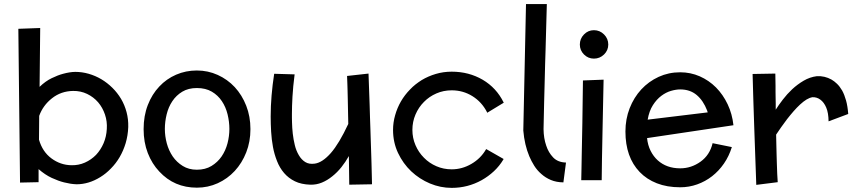

<svg xmlns="http://www.w3.org/2000/svg" viewBox="-20 -869 4183 940"><path d="M78.1 24.9 69.8 -728 176.8 -731.9 173.8 -443.8Q202.1 -471.2 232.7 -486.1Q263.2 -501 289.1 -507.8Q321.3 -516.6 348.1 -517.1Q381.8 -517.1 414.1 -507.8Q480 -488.8 530.3 -439Q554.7 -415 572.8 -384.8Q590.3 -355 599.6 -320.1Q608.9 -285.2 607.9 -247.1Q606.4 -206.1 595.2 -168Q572.8 -94.2 522.9 -43.9Q499 -19 471.2 -2Q414.6 33.2 355 33.2Q339.8 32.7 324.5 30.3Q309.1 27.8 293.5 23.9Q266.1 17.1 233.4 2Q200.7 -13.2 168.9 -41V22.9ZM502.9 -237.8Q505.4 -274.4 493.9 -308.3Q482.4 -342.3 460.4 -368.2Q438 -394 406.5 -409.2Q375 -424.3 337.9 -423.8Q278.8 -422.9 234.6 -387.9Q190.4 -353 171.9 -301.8L170.9 -185.1Q188 -126 231.9 -93.5Q275.9 -61 329.1 -60.1Q364.7 -59.1 395.8 -73Q426.8 -86.9 450.2 -110.8Q473.1 -135.3 487.1 -167.7Q501 -200.2 502.9 -237.8Z M1206.1 -236.8Q1206.1 -175.3 1185.5 -123Q1165 -70.8 1129.4 -32.2Q1093.8 6.3 1045.9 28.1Q998 49.8 943.8 49.8Q833 49.8 759.8 -29.3Q724.1 -66.9 703.6 -119.6Q683.1 -172.4 683.1 -236.8Q683.1 -301.8 703.6 -354.7Q724.1 -407.7 759.8 -445.3Q794.9 -482.9 842.3 -503.4Q889.6 -523.9 943.8 -523.9Q998 -523.9 1045.9 -502.2Q1093.8 -480.5 1129.4 -442.4Q1165 -403.8 1185.5 -351.3Q1206.1 -298.8 1206.1 -236.8ZM1103 -237.8Q1103 -272.9 1094.2 -309.1Q1085.4 -345.2 1066.4 -373.5Q1047.4 -402.3 1017.1 -420.2Q986.8 -438 943.8 -438Q902.3 -438 872.6 -420.2Q842.8 -402.3 823.7 -373.5Q804.7 -345.2 795.9 -309.1Q787.1 -272.9 787.1 -237.8Q787.1 -202.6 796.6 -167.2Q806.2 -131.8 825.7 -103Q845.2 -74.7 874.8 -56.4Q904.3 -38.1 943.8 -38.1Q985.4 -38.1 1015.4 -56.4Q1045.4 -74.7 1064.9 -103Q1084.5 -131.8 1093.8 -167.2Q1103 -202.6 1103 -237.8Z M1801.3 33.2 1689.9 35.2 1688 -105Q1671.9 -76.2 1651.4 -50.5Q1630.9 -24.9 1606.9 -5.9Q1583 13.7 1555.9 24.9Q1528.8 36.1 1499 35.2Q1454.6 33.7 1423.8 18.6Q1392.6 3.4 1370.8 -22Q1349.1 -47.4 1336.4 -80.1Q1322.8 -114.3 1316.4 -149.4Q1309.6 -186 1307.4 -224.4Q1305.2 -262.7 1305.2 -298.8Q1305.2 -349.6 1309.6 -401.6Q1314 -453.6 1322.3 -507.8L1422.4 -504.9Q1414.6 -444.3 1411.9 -396Q1409.2 -347.7 1409.2 -311Q1409.2 -302.7 1409.2 -292.2Q1409.2 -281.7 1409.7 -269Q1410.2 -243.7 1413.3 -215.1Q1416.5 -186.5 1423.3 -158.7Q1429.7 -131.8 1442.9 -109.4Q1455.6 -87.4 1474.4 -75.7Q1493.2 -64 1521 -67.9Q1558.1 -72.8 1599.6 -119.6Q1640.6 -166.5 1685.1 -262.2L1682.6 -386.2Q1682.1 -409.2 1681.6 -427Q1681.2 -444.8 1680.7 -457Q1679.7 -486.3 1679.2 -497.1L1784.2 -508.8L1789.6 -357.4Q1790.5 -323.2 1791.5 -293Q1792.5 -262.7 1793.5 -235.8Q1794.4 -208.5 1795.4 -176Q1796.4 -143.6 1797.4 -115.2Q1798.3 -86.9 1798.8 -70.3Q1799.8 -35.6 1800.3 -9.8Q1800.8 16.1 1801.3 33.2Z M2445.3 -368.2 2446.3 -366.2 2365.2 -316.9 2364.3 -319.8Q2338.9 -369.6 2293 -398.2Q2247.1 -426.8 2191.4 -426.8Q2151.4 -426.8 2116.5 -411.6Q2081.5 -396.5 2055.7 -370.1Q2029.3 -343.8 2014.2 -308.3Q1999 -272.9 1999 -232.9Q1999 -193.4 2014.2 -158.2Q2029.3 -123 2055.7 -96.7Q2081.5 -70.3 2116.5 -55.2Q2151.4 -40 2191.4 -40Q2242.2 -40 2287.6 -66.4Q2333 -92.8 2358.4 -136.2L2360.4 -139.2L2445.3 -90.8L2444.3 -87.9Q2425.3 -56.2 2398.2 -30.8Q2371.1 -5.4 2337.9 13.2Q2270 50.8 2191.4 50.8Q2136.2 50.8 2085 29.3Q2033.7 7.8 1993.2 -30.3Q1953.1 -68.4 1928.7 -120.1Q1904.3 -171.9 1904.3 -232.9Q1904.3 -269.5 1914.6 -305.2Q1935.1 -377.4 1987.3 -430.7Q2000 -444.3 2014.6 -455.8Q2029.3 -467.3 2044.9 -477.1Q2076.7 -496.1 2113.8 -507.1Q2150.9 -518.1 2191.4 -518.1Q2275.4 -518.1 2343.3 -478.5Q2410.2 -439 2445.3 -368.2Z M2751 -73.2 2738.3 23.9Q2703.6 23.4 2677 12.2Q2650.4 1 2630.4 -17.1Q2609.9 -34.7 2595.5 -57.6Q2581.1 -80.6 2571.3 -104Q2547.9 -159.7 2542 -230L2555.2 -849.1H2657.2L2652.8 -689.9Q2651.9 -653.8 2650.9 -620.8Q2649.9 -587.9 2648.9 -558.1Q2647.5 -499 2646.2 -451.9Q2645 -404.8 2644 -369.1Q2641.6 -284.7 2641.1 -236.8Q2641.6 -191.9 2654.3 -155.8Q2665 -122.6 2688 -98.4Q2710.9 -74.2 2751 -73.2Z M2958 -650.9Q2958 -622.6 2937.3 -602.3Q2916.5 -582 2887.7 -582Q2859.4 -582 2839.1 -602.3Q2818.8 -622.6 2818.8 -650.9Q2818.8 -679.7 2839.1 -700.4Q2859.4 -721.2 2887.7 -721.2Q2916.5 -721.2 2937.3 -700.4Q2958 -679.7 2958 -650.9ZM2834 -475.1 2935.1 -479 2930.2 -244.6Q2927.7 -147.9 2927.2 -92.8Q2925.8 -25.4 2925.8 13.2H2825.7Q2826.2 -13.2 2826.9 -44.7Q2827.6 -76.2 2828.1 -112.3Q2829.1 -175.3 2831.1 -265.1Z M3310.1 -44.9Q3364.3 -44.9 3409.7 -77.4Q3455.1 -109.9 3468.8 -168L3563 -148.9Q3549.3 -104.5 3524.4 -68.4Q3499.5 -32.2 3466.3 -6.3Q3433.1 19.5 3393.3 33.7Q3353.5 47.9 3310.1 47.9Q3245.6 47.9 3195.8 28.3Q3146 8.8 3111.8 -26.9Q3042 -99.6 3042 -225.1Q3042 -286.1 3062.7 -339.1Q3083.5 -392.1 3119.6 -431.2Q3155.8 -470.2 3204.6 -492.7Q3253.4 -515.1 3310.1 -515.1Q3360.8 -515.1 3405.8 -495.4Q3450.7 -475.6 3485.4 -440.9Q3520 -405.8 3542.5 -358.4Q3564.9 -311 3570.8 -255.9L3147.9 -192.9Q3151.4 -158.2 3165.3 -130.6Q3179.2 -103 3200.2 -84Q3243.7 -44.9 3310.1 -44.9ZM3150.9 -283.2 3444.8 -318.8 3441.9 -328.1Q3423.3 -376.5 3390.9 -403.8Q3358.4 -431.2 3310.1 -431.2Q3289.6 -431.2 3265.1 -424.1Q3240.7 -417 3217.8 -399.9Q3194.8 -382.8 3176.5 -354.2Q3158.2 -325.7 3150.9 -283.2Z M4132.8 -311 4036.6 -274.9Q4036.1 -316.4 4025.1 -342.3Q4014.2 -368.2 3996.1 -381.3Q3979 -394 3957.5 -393.1Q3943.4 -390.6 3928.7 -381.8Q3913.6 -372.6 3897.2 -357.4Q3880.9 -342.3 3864.7 -323.7Q3856.4 -314.5 3848.6 -304.7Q3840.8 -294.9 3833 -285.2Q3817.9 -265.6 3804.2 -245.8Q3790.5 -226.1 3779.8 -210Q3780.3 -189.9 3780.8 -164.3Q3781.2 -138.7 3782 -114Q3782.7 -89.4 3783.2 -72.3Q3784.2 -41.5 3785.2 -16.8Q3786.1 7.8 3787.6 22.9L3682.6 36.1L3672.9 -237.8Q3671.9 -265.6 3670.9 -297.6Q3669.9 -329.6 3668.9 -358.2Q3668 -386.7 3667.5 -403.3Q3665.5 -472.2 3664.6 -506.8L3775.9 -508.8Q3776.4 -493.7 3776.4 -478.8Q3776.4 -463.9 3776.9 -448.2Q3776.9 -432.6 3776.9 -418.2Q3776.9 -403.8 3777.3 -391.1Q3777.8 -376 3777.8 -361.1Q3777.8 -346.2 3777.8 -332Q3792 -354.5 3812.5 -381.3Q3833 -408.2 3858.4 -432.1Q3884.3 -456.1 3914.6 -473.9Q3944.8 -491.7 3979.5 -496.1Q4017.6 -498 4050.8 -479.5Q4064.5 -471.7 4077.9 -458.7Q4091.3 -445.8 4103 -425.8Q4114.3 -405.3 4122.1 -377.2Q4129.9 -349.1 4132.8 -311Z"/></svg>

Font: Preahvihear
Style: Regular
Weight: 400
Designer: Danh Hong
Version: Version 8.002; ttfautohint (v1.8.3)